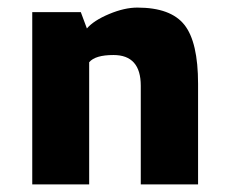

<svg xmlns="http://www.w3.org/2000/svg" viewBox="-20 -486 602 506"><path d="M209 -411Q227 -432 267.5 -449Q308 -466 342 -466Q430 -466 466 -420.5Q502 -375 502 -265V0H351V-260Q351 -341 279 -341Q231 -341 215 -322V0H65V-454H193Z"/></svg>

Font: Tajawal Black
Style: Regular
Weight: 900
Designer: Boutros Fonts
Foundry: Created by Boutros International 2017
Version: Version 1.700